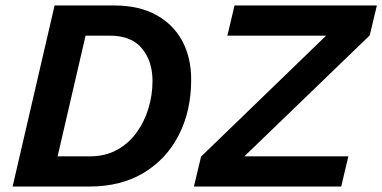

<svg xmlns="http://www.w3.org/2000/svg" viewBox="-20 -680 1394 700"><path d="M26 0 179 -660H397Q487 -660 549.5 -625.5Q612 -591 644.5 -530.5Q677 -470 677 -390Q677 -276 632 -188Q587 -100 504 -50Q421 0 307 0ZM190 -110H308Q363 -110 405.5 -133Q448 -156 477 -195.5Q506 -235 521 -284Q536 -333 536 -385Q536 -457 497.5 -503.5Q459 -550 381 -550H292ZM687 0 713 -109 1169 -550H809L835 -660H1354L1328 -551L871 -110H1250L1224 0Z"/></svg>

Font: Work Sans SemiBold
Style: Italic
Weight: 600
Italic angle: -13°
Designer: Wei Huang
Foundry: Wei Huang
Version: Version 2.012; ttfautohint (v1.8.3)